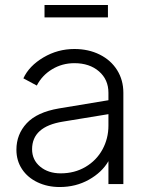

<svg xmlns="http://www.w3.org/2000/svg" viewBox="-20 -740 583 772"><path d="M46 -138Q46 -200 87.5 -244.5Q129 -289 217 -304L416 -337V-367Q416 -420 378 -453Q340 -486 279 -486Q230 -486 189.5 -461.5Q149 -437 128 -396L74 -425Q97 -475 154.5 -509Q212 -543 279 -543Q336 -543 381 -520.5Q426 -498 451 -458Q476 -418 476 -367V0H416V-92Q390 -47 337.5 -17.5Q285 12 220 12Q171 12 131 -7Q91 -26 68.5 -60Q46 -94 46 -138ZM224 -43Q280 -43 324 -69Q368 -95 392 -139Q416 -183 416 -235V-281L233 -251Q109 -231 109 -140Q109 -97 141.5 -70Q174 -43 224 -43ZM159 -720H414V-670H159Z"/></svg>

Font: BLUETTI 2.0 Extralight
Style: Roman
Weight: 200
Designer: Stijn de Vries
Foundry: tokotype
Version: Version 2.005;October 31, 2023;FontCreator 14.0.0.2814 64-bi